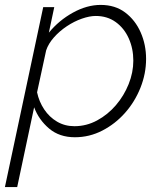

<svg xmlns="http://www.w3.org/2000/svg" viewBox="-53 -549 660 782"><path d="M123 -520H168L146 -416Q187 -466 244 -497.5Q301 -529 357 -529Q416 -529 457 -498Q498 -467 520 -417Q542 -367 542 -309Q542 -249 519 -191.5Q496 -134 456 -89Q416 -44 363.5 -17Q311 10 252 10Q189 10 147 -25.5Q105 -61 86 -112L17 213H-33ZM250 -35Q299 -35 342.5 -58.5Q386 -82 419 -120.5Q452 -159 471 -206.5Q490 -254 490 -302Q490 -351 471.5 -392.5Q453 -434 418.5 -459Q384 -484 337 -484Q312 -484 280.5 -473Q249 -462 219 -442Q189 -422 166.5 -396.5Q144 -371 135 -344L98 -173Q106 -135 127 -103.5Q148 -72 179.5 -53.5Q211 -35 250 -35Z"/></svg>

Font: Raleway Thin Light
Style: Italic
Weight: 300
Italic angle: -12°
Version: Version 4.026